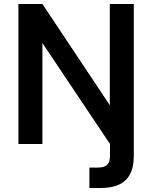

<svg xmlns="http://www.w3.org/2000/svg" viewBox="-20 -720 762 960"><path d="M72 0V-700H192L529 -194V-700H649V59Q649 117 629.5 152.5Q610 188 573 204Q536 220 485 220H427V118H467Q501 118 515.5 104.5Q530 91 530 59V0L192 -505V0Z"/></svg>

Font: DM Sans 12pt SemiBold
Style: Regular
Weight: 600
Version: Version 4.004;gftools[0.9.30]